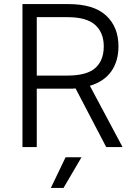

<svg xmlns="http://www.w3.org/2000/svg" viewBox="-20 -720 660 940"><path d="M90 -700H315Q439 -700 499.5 -644Q560 -588 560 -493Q560 -421 525 -371Q490 -321 420 -300L580 0H500L350 -287Q342 -286 333 -286Q324 -286 315 -286H160V0H90ZM310 -350Q405 -350 446.5 -387Q488 -424 488 -493Q488 -560 446 -598Q404 -636 310 -636H160V-350ZM301 50H379L291 200H229Z"/></svg>

Font: PT Root UI
Style: Regular
Weight: 400
Designer: Vitaly Kuzmin
Foundry: ParaType Ltd.
Version: Version 2.001G